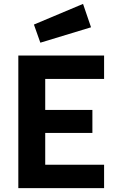

<svg xmlns="http://www.w3.org/2000/svg" viewBox="-20 -965 594 985"><path d="M74 0V-680H514V-560H212V-401H454V-283H212V-120H514V0ZM187 -746 154 -839 406 -945 447 -825Z"/></svg>

Font: Titillium Web SemiBold
Style: Regular
Weight: 600
Designer: Mohamed Gaber, Accademia di Belle Arti di Urbino
Foundry: Kief Type Foundry, Accademia di Belle Arti di Urbino
Version: Version 3.000; ttfautohint (v1.8.4)